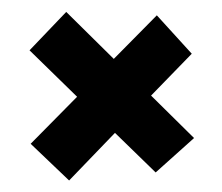

<svg xmlns="http://www.w3.org/2000/svg" viewBox="-20 -531 378 327"><path d="M310.5 -295.9 245.1 -237.3 175.8 -304.7 97.7 -223.6 32.2 -286.1 111.3 -366.2 30.3 -445.3 92.8 -510.7 173.8 -430.7 247.1 -504.9 306.6 -439.5 237.3 -368.2Z"/></svg>

Font: Maiden Orange
Style: Regular
Weight: 400
Designer: Astigmatic (AOETI)
Foundry: Astigmatic (AOETI)
Version: Version 1.001